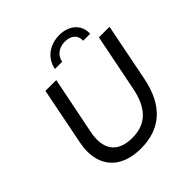

<svg xmlns="http://www.w3.org/2000/svg" viewBox="-231 -1070 1254 1254"><g transform="rotate(-45 395.5 -443.0)"><path d="M331 -757H398C406 -807 449 -838 503 -838C559 -838 595 -807 592 -757H656C661 -840 596 -894 508 -894C418 -894 346 -841 331 -757ZM362 8C543 8 657 -93 698 -297L778 -700H680L601 -304C570 -150 495 -81 371 -81C260 -81 199 -134 199 -237C199 -257 201 -279 206 -303L286 -700H186L107 -302C102 -275 99 -250 99 -226C99 -80 196 8 362 8Z"/></g></svg>

Font: AWKNG-Font Medium
Style: Italic
Weight: 500
Italic angle: -11.3°
Designer: Awakening Church
Foundry: Awakening Church
Version: Version 1.700;PS 001.700;hotconv 1.0.88;makeotf.lib2.5.64775